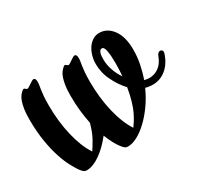

<svg xmlns="http://www.w3.org/2000/svg" viewBox="-80 -434 598 559"><g transform="rotate(-30 219.0 -154.5)"><path d="M436 -169.9Q426.3 -141.6 406.7 -125.7Q387.2 -109.9 362.3 -109.9Q349.6 -109.9 337.9 -113.3Q325.7 -85.9 309.6 -63.5Q293.5 -41 276.1 -24.7Q258.8 -8.3 241.7 0.7Q224.6 9.8 210 9.8Q203.1 9.8 198.7 6.1Q194.3 2.4 189 -4.9Q183.6 -11.7 177 -23.9Q170.4 -36.1 163.6 -53.2Q140.6 -23.9 116.2 -7.1Q91.8 9.8 71.8 9.8Q64.9 9.8 60.5 6.1Q56.2 2.4 50.8 -4.9Q44.9 -13.7 36.1 -29.8Q27.3 -45.9 19.3 -70.1Q11.2 -94.2 5.6 -127.2Q0 -160.2 0 -202.6Q0 -222.7 2.2 -236.1Q4.4 -249.5 7.3 -258.3Q10.3 -267.1 13.7 -272.2Q17.1 -277.3 20 -280.3Q22.9 -283.2 25.4 -285.4Q27.8 -287.6 29.8 -287.6Q32.7 -287.6 35.2 -284.9Q37.6 -282.2 40 -282.2Q42 -282.2 45.9 -284.7Q49.8 -287.1 54 -290Q58.1 -293 62.3 -295.4Q66.4 -297.9 68.8 -297.9Q71.3 -297.9 73.5 -295.2Q75.7 -292.5 75.7 -285.6Q75.7 -278.8 74.7 -273.2Q73.7 -267.6 72.5 -259.5Q71.3 -251.5 70.3 -239.7Q69.3 -228 69.3 -209.5Q69.3 -154.8 80.6 -107.4Q91.8 -60.1 111.8 -29.8Q119.6 -41 129.6 -58.6Q139.6 -76.2 147.9 -105.5Q143.6 -126 140.9 -149.7Q138.2 -173.3 138.2 -202.6Q138.2 -222.7 140.4 -236.1Q142.6 -249.5 145.5 -258.3Q148.4 -267.1 151.9 -272.2Q155.3 -277.3 158.2 -280.3Q161.1 -283.2 163.6 -285.4Q166 -287.6 168 -287.6Q170.9 -287.6 173.3 -284.9Q175.8 -282.2 178.2 -282.2Q180.2 -282.2 184.1 -284.7Q188 -287.1 192.1 -290Q196.3 -293 200.4 -295.4Q204.6 -297.9 207 -297.9Q209.5 -297.9 211.7 -295.2Q213.9 -292.5 213.9 -285.6Q213.9 -278.8 212.9 -273.2Q211.9 -267.6 210.7 -259.5Q209.5 -251.5 208.5 -239.7Q207.5 -228 207.5 -209.5Q207.5 -154.8 218.8 -107.4Q230 -60.1 250 -29.8Q254.9 -36.6 261 -46.1Q267.1 -55.7 273.2 -68.8Q279.3 -82 284.4 -99.9Q289.6 -117.7 293.5 -141.1Q284.7 -150.4 276.1 -162.8Q267.6 -175.3 260.3 -190.9Q253.9 -204.1 251 -218Q248 -231.9 248 -244.6Q248 -259.8 252.2 -273.4Q256.3 -287.1 263.4 -297.1Q270.5 -307.1 280.3 -313Q290 -318.8 301.3 -318.8Q328.1 -318.8 345.9 -294.7Q363.8 -270.5 363.8 -227.1Q363.8 -202.6 359.1 -179.4Q354.5 -156.2 346.7 -134.3Q355.5 -131.8 363.3 -131.8Q380.9 -131.8 395 -142.1Q409.2 -152.3 417 -172.9Q421.4 -185.1 429.2 -185.1Q432.1 -185.1 434.8 -183.1Q437.5 -181.2 437.5 -177.2Q437.5 -174.3 436 -169.9ZM273.9 -244.1Q273.9 -228 280 -209.7Q286.1 -191.4 297.4 -175.3Q298.3 -185.1 298.8 -196Q299.3 -207 299.3 -219.2Q299.3 -243.7 296.4 -260Q293.5 -276.4 285.6 -275.9Q281.7 -275.9 279.3 -272.7Q276.9 -269.5 275.6 -264.6Q274.4 -259.8 274.2 -254.4Q273.9 -249 273.9 -244.1Z"/></g></svg>

Font: Engagement
Style: Regular
Weight: 400
Designer: Astigmatic (AOETI)
Foundry: Astigmatic (AOETI)
Version: Version 1.000